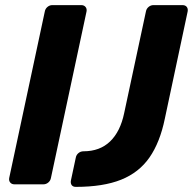

<svg xmlns="http://www.w3.org/2000/svg" viewBox="-20 -720 754 750"><path d="M276 10Q265 10 260 3Q255 -4 257 -15L276 -104Q278 -115 286.5 -122Q295 -129 306 -129Q370 -129 410 -167.5Q450 -206 465 -278L550 -675Q552 -686 560.5 -693Q569 -700 579 -700H693Q704 -700 709.5 -693Q715 -686 713 -675L624 -257Q605 -164 564 -105Q523 -46 453 -18Q383 10 276 10ZM36 0Q26 0 20 -7Q14 -14 16 -25L155 -675Q157 -686 165.5 -693Q174 -700 184 -700H298Q308 -700 314 -693Q320 -686 318 -675L179 -25Q177 -14 168.5 -7Q160 0 150 0Z"/></svg>

Font: Rubik SemiBold
Style: Italic
Weight: 600
Italic angle: -12°
Designer: Hubert and Fischer
Foundry: Hubert and Fischer
Version: Version 2.300;gftools[0.9.30]